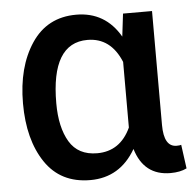

<svg xmlns="http://www.w3.org/2000/svg" viewBox="-46 -608 693 689"><g transform="rotate(-5 300.0 -263.0)"><path d="M411.1 -467.8 420.9 -549.8H525.4V-139.6Q525.4 -60.5 571.3 -60.5Q583 -60.5 587.9 -62.5L599.6 23.4Q576.2 35.2 541 35.2Q445.3 35.2 416 -62.5Q359.4 35.2 252.4 35.2Q145.5 35.2 90.3 -46.9Q35.2 -128.9 35.2 -259.8Q35.2 -390.6 91.8 -475.6Q148.4 -560.5 252.9 -560.5Q357.4 -560.5 411.1 -467.8ZM154.3 -250Q154.3 -163.1 185.5 -110.8Q216.8 -58.6 285.2 -58.6Q368.2 -58.6 406.2 -140.6V-377Q369.1 -466.8 285.2 -466.8Q154.3 -466.8 154.3 -250Z"/></g></svg>

Font: GenEi M Gothic v2 Medium
Style: Regular
Weight: 500
Version: Version 2.0